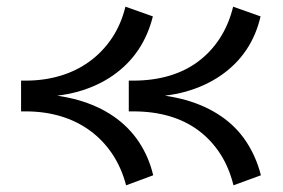

<svg xmlns="http://www.w3.org/2000/svg" viewBox="-20 -531 847 574"><path d="M357 23Q343 -30 315.5 -71Q288 -112 249 -140.5Q210 -169 161.5 -183.5Q113 -198 57 -198H43V-290H57Q112 -290 160.5 -304.5Q209 -319 248 -347.5Q287 -376 314.5 -417Q342 -458 355 -511L437 -482Q423 -426 393.5 -382Q364 -338 318.5 -306Q273 -274 213 -257Q184 -249 151 -245Q184 -240 213 -232Q273 -215 319 -183.5Q365 -152 395 -107Q425 -62 438 -7ZM678 23Q665 -30 638.5 -71Q612 -112 574 -140.5Q536 -169 487 -183.5Q438 -198 379 -198H365V-290H379Q437 -290 486 -304.5Q535 -319 573 -347.5Q611 -376 637.5 -417Q664 -458 677 -511L759 -482Q746 -426 716.5 -382Q687 -338 641 -306Q595 -274 535 -257Q506 -249 473 -245Q506 -240 535 -232Q595 -215 641 -183.5Q687 -152 716.5 -107Q746 -62 760 -7Z"/></svg>

Font: BioRhyme ExtraBold Medium
Style: Regular
Weight: 500
Version: Version 1.600;gftools[0.9.33]